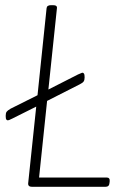

<svg xmlns="http://www.w3.org/2000/svg" viewBox="-20 -722 476 742"><path d="M104 0Q87 0 89 -15L120 -310L28 -264Q18 -259 15 -258Q12 -257 10 -257Q7 -257 4.5 -260Q2 -263 2 -274Q2 -285 5.5 -290Q9 -295 21 -302L125 -354L160 -690Q161 -702 177 -702H185Q202 -702 200 -690L167 -376L281 -434Q291 -438 294 -439.5Q297 -441 299 -441Q302 -441 304.5 -437.5Q307 -434 307 -423Q307 -413 303.5 -407.5Q300 -402 288 -396L162 -332L131 -36H392Q405 -36 404 -22L403 -14Q402 0 387 0Z"/></svg>

Font: Asap Semi Condensed Semi Condensed Thin
Style: Italic
Weight: 100
Width: 4
Italic angle: -6°
Designer: Pablo Cosgaya
Foundry: Omnibus-Type
Version: Version 3.001; ttfautohint (v1.8.4.7-5d5b)